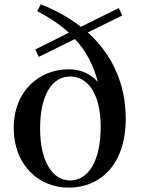

<svg xmlns="http://www.w3.org/2000/svg" viewBox="-20 -845 646 881"><path d="M302 -17C220 -17 164 -106 164 -255C164 -413 221 -494 302 -494C381 -494 442 -418 442 -262C442 -110 387 -17 302 -17ZM158 -584 324 -666C376 -610 409 -545 429 -469C395 -507 350 -527 295 -527C161 -527 43 -428 43 -259C43 -82 163 16 295 16C441 16 557 -90 557 -301C557 -460 495 -595 383 -696L541 -774L525 -808L351 -722C299 -763 237 -798 167 -825L151 -794C209 -763 257 -731 296 -695L142 -618Z"/></svg>

Font: Noto Serif CJK SC SemiBold
Style: Regular
Weight: 600
Designer: Ryoko NISHIZUKA 西塚涼子 (kana & ideographs); Frank Grießhammer (Latin, Greek & Cyrillic); Wenlong ZHANG 张文龙 (bopomofo); San
Foundry: Adobe
Version: Version 2.001;hotconv 1.1.0;makeotfexe 2.6.0